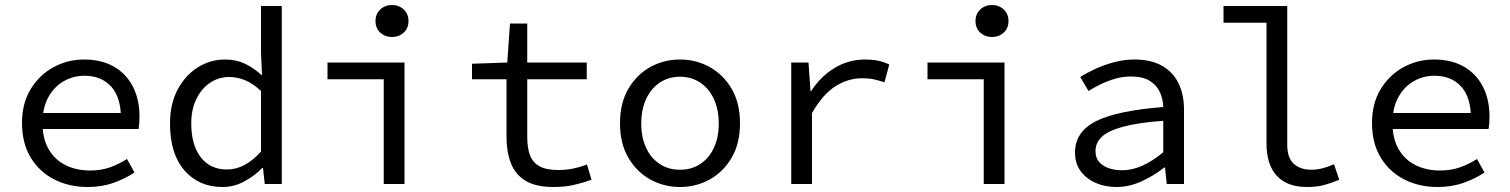

<svg xmlns="http://www.w3.org/2000/svg" viewBox="-20 -736 6040 768"><path d="M330 12Q257 12 197.5 -18Q138 -48 103 -105.5Q68 -163 68 -244Q68 -323 103 -380Q138 -437 194.5 -467.5Q251 -498 316 -498Q386 -498 435.5 -469.5Q485 -441 511.5 -389.5Q538 -338 538 -270Q538 -256 537 -243Q536 -230 534 -220H123V-284H485L464 -261Q464 -347 424.5 -390Q385 -433 318 -433Q273 -433 234.5 -411Q196 -389 173 -346.5Q150 -304 150 -244Q150 -181 175 -138.5Q200 -96 243 -75Q286 -54 340 -54Q384 -54 419.5 -66.5Q455 -79 488 -100L518 -46Q482 -22 435 -5Q388 12 330 12Z M870 12Q776 12 718 -54Q660 -120 660 -242Q660 -321 691 -378.5Q722 -436 772 -467Q822 -498 880 -498Q924 -498 959 -481.5Q994 -465 1026 -436H1028L1024 -525V-712H1107V0H1039L1032 -64H1029Q999 -33 957.5 -10.5Q916 12 870 12ZM888 -58Q924 -58 958 -76Q992 -94 1024 -130V-372Q991 -403 959.5 -415.5Q928 -428 897 -428Q855 -428 820.5 -405Q786 -382 765.5 -340Q745 -298 745 -243Q745 -156 783 -107Q821 -58 888 -58Z M1515 0V-419H1290V-486H1598V0ZM1548 -588Q1520 -588 1501 -605.5Q1482 -623 1482 -652Q1482 -680 1501 -698Q1520 -716 1548 -716Q1576 -716 1595 -698Q1614 -680 1614 -652Q1614 -623 1595 -605.5Q1576 -588 1548 -588Z M2194 12Q2123 12 2082 -13Q2041 -38 2023.5 -83.5Q2006 -129 2006 -189V-419H1868V-481L2009 -486L2020 -642H2089V-486H2327V-419H2089V-188Q2089 -144 2100 -115Q2111 -86 2138 -71Q2165 -56 2212 -56Q2246 -56 2274 -62Q2302 -68 2328 -78L2346 -17Q2313 -5 2276.5 3.5Q2240 12 2194 12Z M2700 12Q2636 12 2581.5 -18Q2527 -48 2493.5 -105Q2460 -162 2460 -242Q2460 -324 2493.5 -381Q2527 -438 2581.5 -468Q2636 -498 2700 -498Q2764 -498 2818.5 -468Q2873 -438 2906.5 -381Q2940 -324 2940 -242Q2940 -162 2906.5 -105Q2873 -48 2818.5 -18Q2764 12 2700 12ZM2700 -57Q2746 -57 2781 -80Q2816 -103 2835.5 -144.5Q2855 -186 2855 -242Q2855 -298 2835.5 -340Q2816 -382 2781 -405.5Q2746 -429 2700 -429Q2654 -429 2619 -405.5Q2584 -382 2564.5 -340Q2545 -298 2545 -242Q2545 -186 2564.5 -144.5Q2584 -103 2619 -80Q2654 -57 2700 -57Z M3145 0V-486H3214L3222 -371H3224Q3262 -430 3318 -464Q3374 -498 3441 -498Q3468 -498 3491 -493.5Q3514 -489 3537 -478L3518 -407Q3492 -415 3474 -419Q3456 -423 3428 -423Q3373 -423 3322.5 -391.5Q3272 -360 3228 -284V0Z M3915 0V-419H3690V-486H3998V0ZM3948 -588Q3920 -588 3901 -605.5Q3882 -623 3882 -652Q3882 -680 3901 -698Q3920 -716 3948 -716Q3976 -716 3995 -698Q4014 -680 4014 -652Q4014 -623 3995 -605.5Q3976 -588 3948 -588Z M4446 12Q4400 12 4362.5 -4.5Q4325 -21 4302.5 -51.5Q4280 -82 4280 -126Q4280 -208 4362.5 -250.5Q4445 -293 4633 -308Q4632 -341 4619 -368.5Q4606 -396 4578.5 -413Q4551 -430 4504 -430Q4472 -430 4442 -421.5Q4412 -413 4384 -399.5Q4356 -386 4334 -372L4301 -428Q4326 -444 4360.5 -460Q4395 -476 4435.5 -487Q4476 -498 4518 -498Q4584 -498 4628 -473Q4672 -448 4694 -403Q4716 -358 4716 -298V0H4647L4640 -66H4637Q4597 -34 4547 -11Q4497 12 4446 12ZM4468 -55Q4509 -55 4550 -73.5Q4591 -92 4633 -127V-253Q4529 -245 4470 -228.5Q4411 -212 4386.5 -188Q4362 -164 4362 -132Q4362 -104 4377 -87.5Q4392 -71 4416 -63Q4440 -55 4468 -55Z M5207 12Q5129 12 5087.5 -32.5Q5046 -77 5046 -163V-645H4874V-712H5129V-157Q5129 -104 5155.5 -80.5Q5182 -57 5225 -57Q5246 -57 5268.5 -62.5Q5291 -68 5316 -79L5337 -17Q5303 -3 5275 4.5Q5247 12 5207 12Z M5730 12Q5657 12 5597.5 -18Q5538 -48 5503 -105.5Q5468 -163 5468 -244Q5468 -323 5503 -380Q5538 -437 5594.5 -467.5Q5651 -498 5716 -498Q5786 -498 5835.5 -469.5Q5885 -441 5911.5 -389.5Q5938 -338 5938 -270Q5938 -256 5937 -243Q5936 -230 5934 -220H5523V-284H5885L5864 -261Q5864 -347 5824.5 -390Q5785 -433 5718 -433Q5673 -433 5634.5 -411Q5596 -389 5573 -346.5Q5550 -304 5550 -244Q5550 -181 5575 -138.5Q5600 -96 5643 -75Q5686 -54 5740 -54Q5784 -54 5819.5 -66.5Q5855 -79 5888 -100L5918 -46Q5882 -22 5835 -5Q5788 12 5730 12Z"/></svg>

Font: Source Code Variable
Style: Regular
Weight: 400
Monospace: yes
Designer: Paul D. Hunt, Teo Tuominen
Foundry: Adobe Systems Incorporated
Version: Version 1.010;hotconv 1.0.106;makeotfexe 2.5.65593